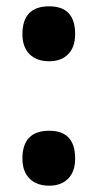

<svg xmlns="http://www.w3.org/2000/svg" viewBox="-20 -577 309 608"><path d="M51 -469Q51 -557 136 -557Q218 -557 218 -469Q218 -428 196 -405.5Q174 -383 136 -383Q96 -383 73.5 -405.5Q51 -428 51 -469ZM51 -75Q51 -163 136 -163Q218 -163 218 -75Q218 -34 196 -11.5Q174 11 136 11Q96 11 73.5 -11.5Q51 -34 51 -75Z"/></svg>

Font: Noto Sans Arabic ExtCond ExtBd
Style: Regular
Weight: 800
Width: 2
Designer: Monotype Design Team, Nadine Chahine, Nizar Qandah and Khaled Hosny
Foundry: Monotype Imaging Inc.
Version: Version 2.012; ttfautohint (v1.8.4.7-5d5b)